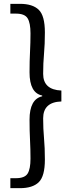

<svg xmlns="http://www.w3.org/2000/svg" viewBox="-20 -811 378 1001"><path d="M84 170H34V118H63Q109 118 124 94Q139 70 139 16Q139 -34 136.5 -81Q134 -128 134 -187Q134 -294 200 -309V-313Q134 -326 134 -434Q134 -494 136.5 -541Q139 -588 139 -637Q139 -691 124 -715.5Q109 -740 63 -740H34V-791H84Q150 -791 182 -760Q214 -729 214 -642Q214 -580 209.5 -531Q205 -482 205 -426Q205 -343 300 -339V-282Q205 -279 205 -194Q205 -139 209.5 -90Q214 -41 214 21Q214 108 182 139Q150 170 84 170Z"/></svg>

Font: Source Han Sans & Saira Hybrid
Style: Regular
Weight: 400
Designer: Ryoko NISHIZUKA 西塚涼子 (kana & ideographs); Paul D. Hunt (Latin, Greek & Cyrillic); Wenlong ZHANG 张文龙 (bopomofo); Sandoll 
Foundry: Adobe Systems Incorporated
Version: Version 1.00;August 2, 2021;FontCreator 13.0.0.2675 64-bit